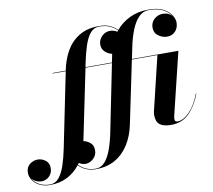

<svg xmlns="http://www.w3.org/2000/svg" viewBox="-297 -879 1396 1258"><g transform="rotate(-10 401.5 -250.0)"><path d="M983.5 -163Q955 -88 907.5 -39Q860 10 785 10Q735 10 710.8 -9Q686.5 -28 686.5 -73Q686.5 -83.5 689 -95L776 -456.5H606L519 -38.5Q504.5 33 469.8 89.2Q435 145.5 380.2 177.8Q325.5 210 250.5 210Q211.5 210 182.8 196.8Q154 183.5 136 163.5Q102 208 52 234Q2 260 -63.5 260Q-104 260 -133.2 244.8Q-162.5 229.5 -178.2 205.8Q-194 182 -194 156Q-194 120.5 -170 101Q-146 81.5 -115.5 81.5Q-89.5 81.5 -65.2 99Q-41 116.5 -41 151Q-41 183 -62.2 204.8Q-83.5 226.5 -114.5 226.5Q-133 226.5 -151.2 218.2Q-169.5 210 -180.5 194.5Q-167 220.5 -136.8 238.5Q-106.5 256.5 -63.5 256.5Q-28 256.5 -4 227.5Q20 198.5 36.5 149.2Q53 100 65 40L166 -456.5H79.5V-460H167V-461.5Q180.5 -531 212.2 -587.2Q244 -643.5 298 -676.8Q352 -710 432 -710Q475.5 -710 505 -696Q534.5 -682 552 -662.5Q589 -707 643.5 -733.5Q698 -760 769.5 -760Q831.5 -760 868 -740.2Q904.5 -720.5 920.5 -693.8Q936.5 -667 936.5 -646Q936.5 -609.5 915.2 -586.8Q894 -564 860 -564Q830 -564 802.8 -583.5Q775.5 -603 775.5 -638.5Q775.5 -672 799.5 -694.2Q823.5 -716.5 856.5 -716.5Q896 -716.5 918.5 -691.5Q902.5 -717 866.8 -736.8Q831 -756.5 770 -756.5Q732.5 -756.5 704 -727.5Q675.5 -698.5 655.8 -649.2Q636 -600 623.5 -540L607 -460H916L814.5 -42Q812.5 -34 812.5 -24Q812.5 -5 830 -5Q870 -5 911.2 -47.8Q952.5 -90.5 980.5 -164ZM304 -490 298 -460H474L484.5 -511.5Q485 -514 485.5 -516Q460 -521 439.5 -539.8Q419 -558.5 419 -588.5Q419 -620.5 442.2 -643.5Q465.5 -666.5 497 -666.5Q521.5 -666.5 544.5 -652.5Q547 -656 550 -660Q532.5 -679 503.5 -692.8Q474.5 -706.5 432.5 -706.5Q396 -706.5 372.2 -677.5Q348.5 -648.5 332.5 -599.2Q316.5 -550 304 -490ZM190 164Q168 164 145.5 150.5Q142 155.5 138.5 160.5Q156 180.5 184.2 193.5Q212.5 206.5 250 206.5Q285.5 206.5 310.8 177.5Q336 148.5 353.8 99.2Q371.5 50 383.5 -10L473.5 -456.5H297.5L201 11.5Q200.5 13.5 200.5 15Q224 19 244.8 36.2Q265.5 53.5 265.5 86Q265.5 119.5 241.5 141.8Q217.5 164 190 164Z"/></g></svg>

Font: Bodoni* 48pt
Style: Bold Italic
Weight: 700
Italic angle: -13°
Version: Version 2.3